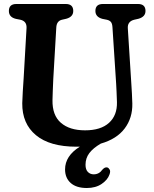

<svg xmlns="http://www.w3.org/2000/svg" viewBox="-20 -720 770 962"><path d="M562 -300 543.5 -583Q542.5 -601.5 535.8 -609.8Q529 -618 515.5 -621L493 -625.5Q458 -635 458 -665Q458 -700 495.5 -700H671.5Q709 -700 709 -665Q709 -636 674 -626L652 -621Q617.5 -612 620.5 -577L638 -300.5Q640 -275 641 -251Q642 -227 643 -201Q644.5 -129.5 604.8 -76.5Q565 -23.5 485 -0.5Q446.5 22 427.5 47.2Q408.5 72.5 408.5 105.5Q408.5 129.5 420.2 141.5Q432 153.5 449.5 153.5Q476.5 153.5 493 130Q505.5 116 517.5 119Q524.5 121 529.5 130Q534.5 139 528.5 154.5Q519.5 181 489.5 201.5Q459.5 222 415 222Q362.5 222 334.2 196.8Q306 171.5 306 129Q306 61 380 15Q371 15 362.5 15Q229.5 15 160 -42.8Q90.5 -100.5 91.5 -203Q92 -224.5 94.2 -262.2Q96.5 -300 98.5 -328.5L113 -580Q114.5 -613.5 82.5 -621L59.5 -625.5Q24.5 -634 24.5 -665Q24.5 -700 62 -700H309.5Q347 -700 347 -665Q347 -635.5 312 -626L290 -621Q263.5 -614.5 262 -581.5L247 -325Q245.5 -292.5 244.5 -266.2Q243.5 -240 243 -219Q241.5 -142.5 285 -104.8Q328.5 -67 406 -67Q485 -67 526.2 -104.5Q567.5 -142 566 -208Q565 -240 564 -260.2Q563 -280.5 562 -300Z"/></svg>

Font: Fraunces 72pt S100 SemiBold
Style: Regular
Weight: 600
Version: Version 1.000; ttfautohint (v1.8.3)